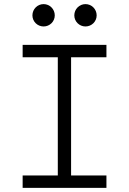

<svg xmlns="http://www.w3.org/2000/svg" viewBox="-20 -911 626 931"><path d="M89.8 0H496.1V-60.1H324.7V-633.3H496.1V-693.4H89.8V-633.3H260.3V-60.1H89.8ZM191.4 -782.7C221.2 -782.7 245.6 -806.6 245.6 -836.4C245.6 -866.7 221.2 -891.1 191.4 -891.1C161.6 -891.1 137.2 -866.7 137.2 -836.4C137.2 -806.6 161.6 -782.7 191.4 -782.7ZM394.5 -782.7C424.3 -782.7 448.7 -806.6 448.7 -836.4C448.7 -866.7 424.3 -891.1 394.5 -891.1C364.7 -891.1 340.3 -866.7 340.3 -836.4C340.3 -806.6 364.7 -782.7 394.5 -782.7Z"/></svg>

Font: Cascadia Code Light
Style: Regular
Weight: 300
Monospace: yes
Designer: Aaron Bell
Foundry: Saja Typeworks
Version: Version 2404.023